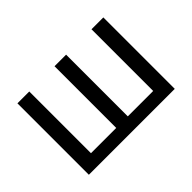

<svg xmlns="http://www.w3.org/2000/svg" viewBox="-98 -788 1032 1032"><g transform="rotate(-45 418.5 -271.5)"><path d="M182 -543V-74H374V-543H462V-74H655V-543H745V0H92V-543Z"/></g></svg>

Font: Kinto Sans
Style: Regular
Weight: 400
Designer: Authors: Ryoko NISHIZUKA  (kana & ideographs); Paul D. Hunt (Latin, Greek & Cyrillic); Wenlong ZHANG  (bopomofo); Sandol
Foundry: Adobe Systems Incorporated, ookami Inc.
Version: Version 0.001